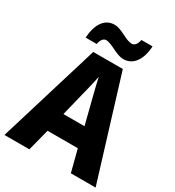

<svg xmlns="http://www.w3.org/2000/svg" viewBox="-216 -1055 1080 1182"><g transform="rotate(30 324.0 -464.0)"><path d="M133 -769H212C218 -806 236 -819 251 -819C293 -819 347 -770 400 -770C461 -770 511 -820 517 -928H438C431 -893 415 -878 398 -878C352 -878 302 -927 249 -927C177 -927 139 -863 133 -769ZM472 0H648L428 -716H218L0 0H177L217 -155H432ZM360 -450 400 -293H250L289 -451C298 -487 317 -561 324 -601C332 -559 350 -491 360 -450Z"/></g></svg>

Font: Noto Sans Gurmukhi UI SemiCondensed ExtraBold
Style: Regular
Weight: 800
Width: 4
Designer: Jelle Bosma - Monotype Design Team
Foundry: Monotype Imaging Inc.
Version: Version 2.004